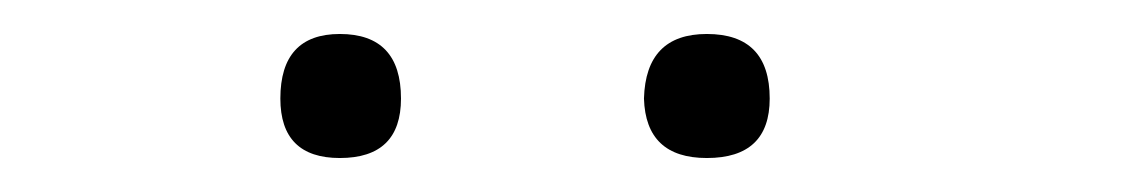

<svg xmlns="http://www.w3.org/2000/svg" viewBox="-20 -957 665 113"><path d="M180 -937C156.7 -937 145 -924.3 145 -899C145 -875.7 156.7 -864 180 -864C204 -864 216 -875.7 216 -899C216 -924.3 204 -937 180 -937ZM396 -937C372 -937 359.7 -924.3 359 -899C359.7 -875.7 372 -864 396 -864C420.7 -864 433 -875.7 433 -899C433 -924.3 420.7 -937 396 -937Z"/></svg>

Font: Semi-Coder
Style: Regular
Weight: 400
Version: 0.1000